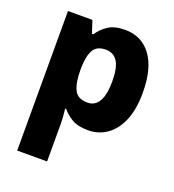

<svg xmlns="http://www.w3.org/2000/svg" viewBox="-143 -669 923 1020"><g transform="rotate(20 318.5 -159.5)"><path d="M391 -559Q484 -559 538 -486.5Q592 -414 592 -276Q592 -182 565 -118.5Q538 -55 491.5 -22.5Q445 10 386 10Q326 10 292 -11.5Q258 -33 239 -57H233Q235 -39 237 -16Q239 7 239 34V240H70V-549H208L231 -479H239Q260 -512 295.5 -535.5Q331 -559 391 -559ZM330 -425Q280 -425 260.5 -392Q241 -359 239 -292V-277Q239 -204 258.5 -165.5Q278 -127 332 -127Q419 -127 419 -278Q419 -355 396.5 -390Q374 -425 330 -425Z"/></g></svg>

Font: Noto Sans Lao Looped ExtraBold
Style: Regular
Weight: 800
Designer: Mark Frömberg, Ben Mitchell
Foundry: The Fontpad Ltd
Version: Version 1.002; ttfautohint (v1.8.4.7-5d5b)